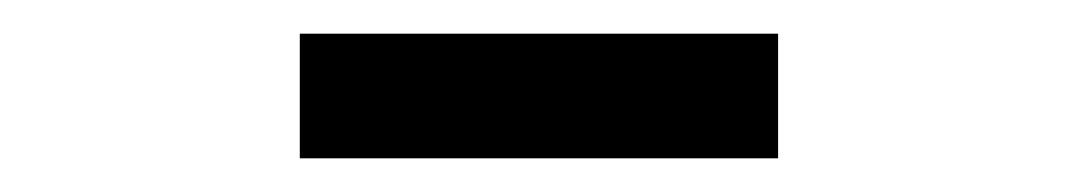

<svg xmlns="http://www.w3.org/2000/svg" viewBox="-20 -729 640 114"><path d="M158 -635H442V-709H158Z"/></svg>

Font: IBM Plex Arabic Text
Style: Regular
Weight: 450
Designer: Mike Abbink, Paul van der Laan, Pieter van Rosmalen, Wael Morcos, Khajak Apelian
Foundry: Bold Monday
Version: Version 1.0